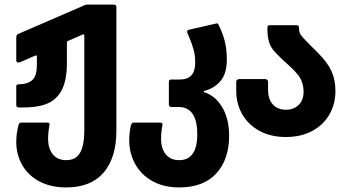

<svg xmlns="http://www.w3.org/2000/svg" viewBox="-20 -590 1510 838"><path d="M51 30Q51 -8 61 -45Q63 -50 65.5 -52.5Q68 -55 73 -55H188Q198 -55 196 -44Q190 -14 190 16Q190 58 210.5 83.5Q231 109 269 109Q311 109 329.5 76.5Q348 44 348 -20V-435Q348 -438 346 -439.5Q344 -441 340 -439L276 -411Q272 -409 272 -403V-315Q272 -237 248 -194Q224 -151 179 -135Q134 -119 62 -121Q51 -121 51 -132V-212Q51 -218 53.5 -220Q56 -222 63 -222Q103 -223 122 -241.5Q141 -260 141 -307V-343Q141 -347 138.5 -348Q136 -349 133 -347L69 -319Q63 -317 60 -317Q51 -317 51 -327V-427Q51 -438 60 -442L337 -562Q339 -563 346.5 -566.5Q354 -570 360 -570H476Q488 -570 488 -559V-20Q488 98 432.5 163Q377 228 269 228Q200 228 150.5 201Q101 174 76 128.5Q51 83 51 30Z M544 23Q544 -16 552 -45Q554 -50 556.5 -52.5Q559 -55 564 -55H679Q691 -55 689 -44Q683 -14 683 16Q683 58 703.5 83.5Q724 109 762 109Q841 109 841 -4Q841 -123 759 -123H728Q717 -123 717 -134V-232Q717 -243 728 -243H765Q832 -243 832 -316Q832 -349 824.5 -375Q817 -401 808.5 -420.5Q800 -440 798 -446Q797 -448 797 -452Q797 -459 804 -460L922 -487Q924 -488 927 -488Q931 -488 934 -482Q951 -448 960.5 -412.5Q970 -377 970 -330Q970 -268 942 -236Q914 -204 874 -194Q869 -193 869 -190.5Q869 -188 873 -187Q921 -171 950.5 -121Q980 -71 980 3Q980 106 924 167Q868 228 762 228Q693 228 643.5 199.5Q594 171 569 124Q544 77 544 23Z M1011 -194V-231Q1011 -245 1026 -245H1136Q1150 -245 1150 -231V-198Q1150 -156 1171.5 -133.5Q1193 -111 1228 -111Q1262 -111 1283.5 -132Q1305 -153 1305 -190Q1305 -216 1295 -239.5Q1285 -263 1251 -295L1211 -332Q1185 -356 1172 -372.5Q1159 -389 1153 -411Q1147 -433 1147 -469Q1147 -480 1157 -480H1274Q1285 -480 1285 -469Q1285 -449 1292.5 -438Q1300 -427 1329 -398L1369 -358Q1410 -317 1427 -279Q1444 -241 1444 -193Q1444 -136 1417.5 -90Q1391 -44 1342 -18Q1293 8 1228 8Q1162 8 1113 -18.5Q1064 -45 1037.5 -91Q1011 -137 1011 -194Z"/></svg>

Font: Barlow GEO Bold
Style: Regular
Weight: 700
Designer: Jeremy Tribby
Foundry: Tribby Type
Version: Version 1.408